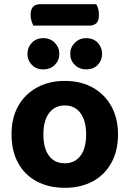

<svg xmlns="http://www.w3.org/2000/svg" viewBox="-20 -881 618 916"><path d="M543 -240Q543 -162 511.5 -104.5Q480 -47 423 -16Q366 15 289 15Q213 15 155.5 -15.5Q98 -46 66.5 -103.5Q35 -161 35 -240Q35 -319 67 -375.5Q99 -432 156.5 -463.5Q214 -495 289 -495Q365 -495 422 -463.5Q479 -432 511 -374.5Q543 -317 543 -240ZM289 -378Q242 -378 214.5 -342Q187 -306 187 -240Q187 -173 214 -137.5Q241 -102 289 -102Q337 -102 364 -138Q391 -174 391 -240Q391 -305 364 -341.5Q337 -378 289 -378ZM263 -624Q263 -593 241.5 -571.5Q220 -550 186 -550Q153 -550 132 -571.5Q111 -593 111 -624Q111 -655 132 -677Q153 -699 186 -699Q220 -699 241.5 -677Q263 -655 263 -624ZM467 -624Q467 -593 446.5 -571.5Q426 -550 391 -550Q359 -550 337 -571.5Q315 -593 315 -624Q315 -655 337 -677Q359 -699 391 -699Q426 -699 446.5 -677Q467 -655 467 -624ZM407 -759H139Q135 -767 130.5 -780.5Q126 -794 126 -808Q126 -837 138 -849Q150 -861 170 -861H439Q445 -852 448.5 -839Q452 -826 452 -811Q452 -782 440 -770.5Q428 -759 407 -759Z"/></svg>

Font: Baloo Bhaijaan 2
Style: Bold
Weight: 700
Designer: Sanskriti Dholi, Noopur Datye and Ek Type
Foundry: Ek Type
Version: Version 1.701